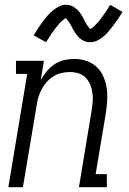

<svg xmlns="http://www.w3.org/2000/svg" viewBox="-20 -785 540 805"><path d="M15 0 94 -475H47V-530H164L151 -449Q161 -468 175.5 -485.5Q190 -503 208.5 -515.5Q227 -528 248.5 -533Q270 -538 291 -538Q317 -538 341.5 -530Q366 -522 384 -505.5Q402 -489 412.5 -466Q423 -443 427 -417.5Q431 -392 429.5 -365.5Q428 -339 424 -312L381 -55H428V0H311L364 -321Q367 -340 368.5 -359Q370 -378 367.5 -396Q365 -414 358 -430.5Q351 -447 339 -459.5Q327 -472 309.5 -477.5Q292 -483 273 -483Q256 -483 238.5 -479Q221 -475 205 -465.5Q189 -456 176.5 -442Q164 -428 155.5 -412Q147 -396 141.5 -379.5Q136 -363 134 -345L76 0ZM357 -608Q347 -608 338 -611Q329 -614 321 -619.5Q313 -625 307 -632Q301 -639 295.5 -647Q290 -655 286 -662.5Q282 -670 277 -679.5Q272 -689 266.5 -696Q261 -703 257 -709Q255 -709 251.5 -706.5Q248 -704 245 -701.5Q242 -699 238 -695.5Q234 -692 232 -690Q230 -688 228 -685.5Q226 -683 224 -680.5Q222 -678 220 -675.5Q218 -673 215.5 -670Q213 -667 210.5 -664Q208 -661 206 -657.5Q204 -654 201 -650.5Q198 -647 195.5 -643Q193 -639 190.5 -635Q188 -631 185 -626.5Q182 -622 179 -617.5Q176 -613 173 -608L121 -637Q132 -655 142 -670Q152 -685 161.5 -697.5Q171 -710 179.5 -719.5Q188 -729 200.5 -740Q213 -751 227.5 -758Q242 -765 257 -765Q264 -765 270.5 -763.5Q277 -762 282.5 -759.5Q288 -757 293.5 -753Q299 -749 303.5 -745Q308 -741 312 -736Q316 -731 319.5 -725.5Q323 -720 326 -715Q329 -710 331.5 -704.5Q334 -699 337.5 -692.5Q341 -686 344.5 -680.5Q348 -675 351.5 -671.5Q355 -668 358 -663Q360 -664 363.5 -666Q367 -668 370 -670.5Q373 -673 377 -677Q381 -681 382.5 -683Q384 -685 386 -687Q388 -689 390.5 -691.5Q393 -694 395 -696.5Q397 -699 399 -702Q401 -705 403.5 -708Q406 -711 408.5 -714.5Q411 -718 413.5 -721.5Q416 -725 419 -729Q422 -733 424.5 -737Q427 -741 430 -745.5Q433 -750 436 -755Q439 -760 442 -765L494 -735Q483 -717 472.5 -702Q462 -687 452.5 -675Q443 -663 435 -653Q427 -643 414 -632Q401 -621 387 -614.5Q373 -608 357 -608Z"/></svg>

Font: Iosevka Slab Light
Style: Italic
Weight: 300
Italic angle: -9°
Monospace: yes
Designer: Belleve Invis
Foundry: Belleve Invis
Version: Version 11.1.1; ttfautohint (v1.8.3)